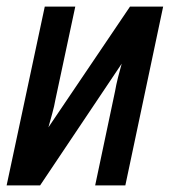

<svg xmlns="http://www.w3.org/2000/svg" viewBox="-27 -559 512 579"><path d="M-7 0 108 -539H200L140 -258Q137 -240 130.5 -216.5Q124 -193 119 -175L365 -539H465L351 0H260L320 -284Q323 -302 329 -326Q335 -350 340 -367L94 0Z"/></svg>

Font: Noto Sans Condensed Medium
Style: Italic
Weight: 500
Width: 3
Italic angle: -12°
Designer: Monotype Design Team
Foundry: Monotype Imaging Inc.
Version: Version 2.013; ttfautohint (v1.8.4.7-5d5b)